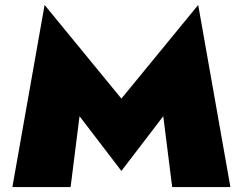

<svg xmlns="http://www.w3.org/2000/svg" viewBox="-20 -755 980 775"><path d="M301 -286 265 0H30L160 -735L470 -357L780 -735L910 0H675L639 -286L470 -65Z"/></svg>

Font: Jost* Black
Style: Regular
Weight: 900
Version: Version 3.7